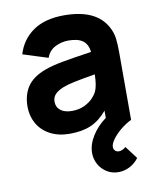

<svg xmlns="http://www.w3.org/2000/svg" viewBox="-88 -623 758 930"><g transform="rotate(-10 291.5 -158.0)"><path d="M523 0Q493 15 467.8 36.2Q442.5 57.5 427.8 78.5Q413 99.5 413 115Q413 125.5 420.5 132.8Q428 140 439 140Q455 140 473 125L520 187Q502 211.5 475.5 225.2Q449 239 420 239Q388 239 362.8 223.2Q337.5 207.5 323.2 181.5Q309 155.5 309 126Q309 85 334.8 43.2Q360.5 1.5 404 -30.5V-66Q368 -23 325 -4Q282 15 220 15Q164 15 123.2 -6.8Q82.5 -28.5 61.2 -66Q40 -103.5 40 -149Q40 -208 67.5 -248.5Q95 -289 158 -312Q193 -325 243.5 -334.2Q294 -343.5 389 -357.5Q385 -395.5 361.2 -413.2Q337.5 -431 290 -431Q255.5 -431 224.5 -415Q193.5 -399 182 -365L59 -404Q80 -474 138 -514.5Q196 -555 290 -555Q449.5 -555 501 -457Q515.5 -430 519.2 -402.2Q523 -374.5 523 -330ZM388 -247.5Q317.5 -235.5 284.5 -228.5Q251.5 -221.5 229 -213Q199.5 -201 186.2 -186.2Q173 -171.5 173 -151Q173 -123.5 193.2 -107.8Q213.5 -92 249 -92Q283.5 -92 309.5 -104.2Q335.5 -116.5 351.2 -133Q367 -149.5 374 -164Q387 -190.5 388 -247.5Z"/></g></svg>

Font: Hauora ExtraBold
Style: Regular
Weight: 800
Designer: Wayne Shih
Foundry: WCYS
Version: Version 1.001